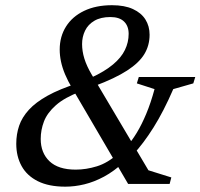

<svg xmlns="http://www.w3.org/2000/svg" viewBox="-20 -707 770 738"><path d="M491 -112 456.5 -84Q418 -48.5 379.8 -28Q341.5 -7.5 304.2 1.5Q267 10.5 231 10.5Q167.5 10.5 125.5 -10.5Q83.5 -31.5 63 -68.8Q42.5 -106 42.5 -154.5Q42.5 -191 53.5 -223.5Q64.5 -256 91 -285Q117.5 -314 163 -339.2Q208.5 -364.5 277.5 -386.5L330.5 -408.5Q382.5 -432.5 414.2 -459Q446 -485.5 460.2 -515Q474.5 -544.5 474.5 -577Q474.5 -607 456.8 -624.2Q439 -641.5 404.5 -641.5Q367 -641.5 342.8 -627.2Q318.5 -613 307 -589.2Q295.5 -565.5 295.5 -537.5Q295.5 -510.5 304.2 -482Q313 -453.5 331.5 -422L550.5 -52.5L638.5 -25L632 0H472.5L257.5 -367.5Q241 -395.5 230.2 -421Q219.5 -446.5 214.5 -470.2Q209.5 -494 209.5 -516.5Q209.5 -566.5 233.8 -605Q258 -643.5 303.2 -665.2Q348.5 -687 410.5 -687Q459 -687 491 -672.2Q523 -657.5 539 -632Q555 -606.5 555 -573.5Q555 -532.5 534.8 -499Q514.5 -465.5 468.5 -435.8Q422.5 -406 344 -376.5L290 -355.5Q228 -332 194.8 -302.5Q161.5 -273 149 -240.2Q136.5 -207.5 136.5 -173Q136.5 -119.5 170.2 -87.2Q204 -55 271 -55Q311 -55 352.5 -67.8Q394 -80.5 434 -116.5L467 -143.5Q487.5 -166.5 506.2 -197.5Q525 -228.5 542.2 -269.8Q559.5 -311 574 -364.5L506 -386.5L513.5 -411H730.5L723 -386.5L646 -364.5Q609 -279 570.2 -217.2Q531.5 -155.5 491 -112Z"/></svg>

Font: Newsreader 16pt Medium
Style: Italic
Weight: 500
Italic angle: -17°
Designer: Hugues Gentile
Foundry: Production Type
Version: Version 1.003